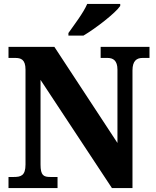

<svg xmlns="http://www.w3.org/2000/svg" viewBox="-20 -951 787 971"><path d="M326 -784V-771H402C465 -808 565 -886 588 -921V-931H421C402 -886 354 -824 326 -784ZM23 0H271V-56H235C201 -56 185 -63 185 -119V-547L546 0H650V-595C650 -643 671 -658 701 -658H736V-714H489V-658H524C552 -658 574 -645 574 -599V-228L255 -714H23V-658H57C85 -658 109 -651 109 -599V-119C109 -63 86 -56 50 -56H23Z"/></svg>

Font: Noto Serif Georgian SemiCondensed ExtraBold
Style: Regular
Weight: 800
Width: 4
Designer: Monotype Design Team, Akaki Razmadze
Foundry: Google LLC
Version: Version 2.003